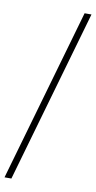

<svg xmlns="http://www.w3.org/2000/svg" viewBox="-97 -801 483 964"><g transform="rotate(10 144.0 -319.5)"><path d="M0 121 253 -760H288L35 121Z"/></g></svg>

Font: Noto Serif ExtraLight
Style: Regular
Weight: 200
Designer: Monotype Design Team
Foundry: Monotype Imaging Inc.
Version: Version 2.015; ttfautohint (v1.8.4.7-5d5b)